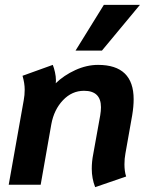

<svg xmlns="http://www.w3.org/2000/svg" viewBox="-20 -763 611 793"><path d="M359 -66Q359 -96 365 -126L394 -287Q397 -305 397 -320Q397 -388 327 -388Q277 -388 240 -349Q203 -310 192 -250L148 0H16L78 -349Q82 -370 82 -393Q82 -419 73 -450L198 -495Q203 -483 207 -465Q211 -447 211 -432Q211 -423 210 -419Q244 -452 291 -473.5Q338 -495 385 -495Q532 -495 532 -353Q532 -323 526 -287L498 -129Q494 -108 494 -84Q494 -55 501 -34L373 10Q359 -26 359 -66ZM409 -743H558L401 -554H292Z"/></svg>

Font: Niramit
Style: Bold Italic
Weight: 700
Italic angle: -10°
Designer: Katatrad Aksorn Co.,Ltd.
Foundry: Cadson Demak Co.,Ltd.
Version: Version 1.001; ttfautohint (v1.6)